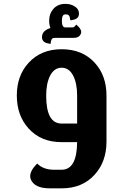

<svg xmlns="http://www.w3.org/2000/svg" viewBox="-20 -747 614 1009"><path d="M385.3 -244.1Q385.3 -308.6 365.2 -348.1Q343.8 -391.1 303.7 -391.1Q264.6 -391.1 242.7 -348.1Q222.7 -308.1 222.7 -244.1Q222.7 -97.7 303.7 -97.7H385.3ZM539.6 -1Q539.1 103 477.5 170.9Q412.6 242.7 304.7 242.7H241.2Q162.1 242.7 142.1 196.3Q138.7 188 138.7 178.7Q138.7 149.4 175.3 112.3Q207.5 145 263.7 145H303.7Q384.3 145 385.3 0H303.2Q194.8 0 129.9 -72.3Q68.4 -140.1 68.4 -245.1Q68.4 -349.6 130.4 -417Q195.8 -488.3 303.7 -488.3Q413.1 -488.3 478 -417Q539.6 -349.6 539.6 -245.1ZM404.3 -589.8Q406.7 -584.5 406.7 -579.1Q406.7 -573.7 404.3 -568.4Q395.5 -547.9 366.2 -547.9H269Q260.3 -547.9 257.3 -545.9Q250.5 -542 248.5 -532.2L246.6 -522.5L245.6 -516.1L239.7 -517.6L229.5 -519.5Q215.8 -522.5 208.5 -530.3Q200.7 -538.6 200.7 -551.8Q200.7 -578.1 227.5 -592.8Q236.3 -597.2 245.1 -599.6Q238.3 -617.7 238.3 -637.7Q238.3 -674.8 260.3 -700.2Q284.2 -726.6 322.8 -726.6H323.2Q348.6 -726.6 367.7 -716.3Q395 -701.7 395 -675.3Q395 -662.1 387.2 -653.8Q379.9 -646 365.7 -643.1L356 -641.1L350.1 -640.1L348.6 -646L346.7 -655.8Q344.7 -665 337.4 -669.4Q334.5 -671.4 324.7 -671.4H322.8Q305.2 -671.4 305.2 -637.2Q305.2 -603 322.8 -603H360.8Q367.2 -603 370.1 -606L377 -613.3L381.3 -617.7L385.7 -613.3L393.1 -606Q400.9 -598.1 404.3 -589.8Z"/></svg>

Font: Sukar
Style: black
Weight: 900
Designer: Dario Muhafara - Ghiath Alsory
Foundry: Dario Muhafara - Ghiath Alsory
Version: Version 1.00 March 27, 2016, initial release